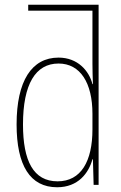

<svg xmlns="http://www.w3.org/2000/svg" viewBox="-20 -780 512 810"><path d="M221 10C310 10 354 -50 370 -108H372L375 0H396V-760H99V-735H370V-511C370 -483 371 -456 372 -425H370C356 -481 308 -537 227 -537C114 -537 50 -439 50 -255C50 -82 107 10 221 10ZM223 -15C121 -15 77 -101 77 -255C77 -425 130 -512 227 -512C319 -512 370 -430 370 -300V-234C370 -100 322 -15 223 -15Z"/></svg>

Font: Noto Sans Condensed Thin
Style: Regular
Weight: 100
Width: 3
Designer: Monotype Design Team
Foundry: Monotype Imaging Inc.
Version: Version 2.013